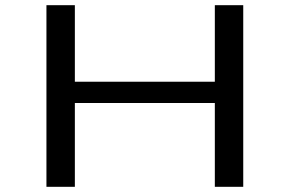

<svg xmlns="http://www.w3.org/2000/svg" viewBox="-20 -720 1140 740"><path d="M159 0V-700H268.5V-405H808V-700H917.5V0H808V-323H268.5V0Z"/></svg>

Font: Trispace Expanded
Style: Regular
Weight: 400
Width: 7
Designer: Tyler Finck
Foundry: Etcetera Type Company
Version: Version 1.210; ttfautohint (v1.8.3)